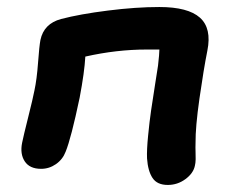

<svg xmlns="http://www.w3.org/2000/svg" viewBox="-20 -522 663 547"><path d="M458 4.9Q427.7 4.9 414.6 -14.9Q401.4 -34.7 398.9 -70.8Q397.9 -94.7 401.9 -135Q405.8 -175.3 410.4 -207Q415 -238.8 421.9 -282Q428.7 -325.2 430.2 -335Q434.1 -369.1 434.1 -380.9H397.9Q312 -380.9 223.1 -360.8Q220.7 -316.4 207 -244.1Q182.6 -127.9 167 -89.8Q158.7 -67.9 139.4 -54.4Q120.1 -41 97.2 -41Q64.5 -41 50.5 -62.3Q36.6 -83.5 43 -115.2Q46.9 -134.8 60.3 -188Q73.7 -241.2 78.1 -264.2Q85 -296.4 88.4 -343.5Q91.8 -390.6 95.2 -408.2Q105 -454.6 153.8 -467.8Q207.5 -481.9 287.4 -491.9Q367.2 -502 434.1 -502Q515.6 -502 549.6 -471.7Q583.5 -441.4 570.8 -377.9Q560.1 -324.2 548.3 -241.7Q536.6 -159.2 537.1 -115.2Q536.6 -100.6 537.1 -89.8Q537.6 -79.1 537.4 -68.1Q537.1 -57.1 535.2 -49.8Q530.8 -28.3 508.3 -11.7Q485.8 4.9 458 4.9Z"/></svg>

Font: Shantell Sans Irregular Bouncy
Style: Italic
Weight: 600
Italic angle: -11.31°
Designer: Stephen Nixon, Anya Danilova, Shantell Martin
Foundry: Arrow Type
Version: Version 1.006;[9816181b4]